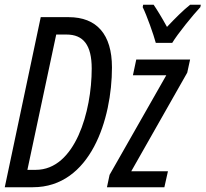

<svg xmlns="http://www.w3.org/2000/svg" viewBox="-20 -786 863 806"><path d="M634 -606H703C725 -643 790 -723 821 -756L823 -766H778C749 -743 717 -711 681 -673C658 -715 638 -747 625 -766H581L579 -756C596 -722 625 -640 634 -606ZM0 0H118C360 0 450 -286 450 -503C450 -642 386 -714 268 -714H151ZM130 -73H95L216 -641H259C330 -641 365 -597 365 -498C365 -319 296 -73 130 -73ZM429 0H670L685 -67H531L766 -481L778 -536H552L538 -470H678L440 -52Z"/></svg>

Font: Noto Sans ExtraCondensed
Style: Italic
Weight: 400
Width: 2
Italic angle: -12°
Designer: Monotype Design Team
Foundry: Monotype Imaging Inc.
Version: Version 2.013